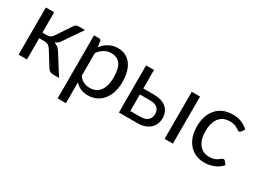

<svg xmlns="http://www.w3.org/2000/svg" viewBox="-46 -1065 2369 1787"><g transform="rotate(30 1138.0 -172.0)"><path d="M160 0.5H70.5V-506.5H160V-287.5H208Q249.5 -287.5 270.5 -321.5L378 -482Q395 -506.5 421 -506.5H491L359 -313.5Q338 -277 302 -265.5Q348 -252 372 -210L505 0H443.5Q420.5 0 406.5 -7.8Q392.5 -15.5 383.5 -31L285.5 -188.5Q261 -228 214.5 -228H160Z M677.5 171.5H588.5V-506H642Q661 -506 665.5 -487.5L673.5 -427.5Q743 -515 843.5 -515Q932 -515 983.5 -448.5Q1035 -382 1035 -256.5Q1035 -181 1008.8 -121.5Q982.5 -62 933.5 -27.5Q884.5 7 816 7Q771.5 7 737.8 -7.8Q704 -22.5 677.5 -52.5ZM796 -62Q845.5 -62 878 -85.8Q910.5 -109.5 926.8 -153.2Q943 -197 943 -256.5Q943 -356 909.5 -399.5Q876 -443.5 814 -443.5Q771.5 -443.5 738.2 -424Q705 -404.5 677.5 -367V-122.5Q721 -62 796 -62Z M1342.5 0H1148V-506H1233V-307.5H1340.5Q1410.5 -307.5 1451.5 -286Q1492.5 -264.5 1510 -230Q1527.5 -196 1527.5 -156.5Q1527.5 -113 1507.2 -77.5Q1487 -42 1446 -21Q1405 0 1342.5 0ZM1728 0H1639V-506H1728ZM1342.5 -65Q1396 -65 1422 -91Q1448 -116.5 1448 -155.5Q1448 -180 1437.8 -199.8Q1427.5 -219.5 1404 -231.2Q1380.5 -243 1341 -243H1233V-65Z M2064.5 7Q2003 7 1952.2 -22.8Q1901.5 -52.5 1871.2 -110.8Q1841 -169 1841 -254Q1841 -327.5 1867.8 -386.5Q1894.5 -445.5 1947.5 -480Q2000.5 -514.5 2079.5 -514.5Q2180.5 -514.5 2246 -449L2222.5 -416.5Q2218.5 -411 2214.5 -408.2Q2210.5 -405.5 2203.5 -405.5Q2193.5 -405.5 2180 -416.5Q2166.5 -426 2144.5 -435.5Q2122 -445.5 2085 -445.5Q2032.5 -445.5 1998.8 -421Q1965 -396.5 1948.8 -353.5Q1932.5 -310.5 1932.5 -254Q1932.5 -189.5 1951.5 -147Q1970.5 -104.5 2003.8 -83.2Q2037 -62 2080 -62Q2108.5 -62 2128.2 -68Q2148 -74 2161.2 -82.2Q2174.5 -90.5 2183.5 -98.5Q2191 -104.5 2197.2 -108.2Q2203.5 -112 2209.5 -112Q2221 -112 2226.5 -103.5L2252 -71Q2216 -29.5 2166.5 -11.2Q2117 7 2064.5 7Z"/></g></svg>

Font: Verano Sans
Style: Regular
Weight: 400
Designer: Lukasz Dziedzic with Adam Twardoch and Botio Nikoltchev
Foundry: tyPoland Lukasz Dziedzic
Version: Version 3.001;December 28, 2019;FontCreator 12.0.0.2547 64-b